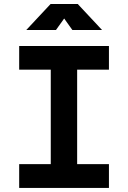

<svg xmlns="http://www.w3.org/2000/svg" viewBox="-20 -918 626 938"><path d="M73.7 0V-116.2H228V-577.6H73.7V-693.4H512.2V-577.6H356.9V-116.2H512.2V0ZM108.4 -771.5 227.1 -898.4H359.9L478.5 -771.5H333.5L293.5 -827.6L253.4 -771.5Z"/></svg>

Font: Cascadia Code PL
Style: Bold
Weight: 700
Monospace: yes
Designer: Aaron Bell
Foundry: Saja Typeworks
Version: Version 2404.023; ttfautohint (v1.8.4)